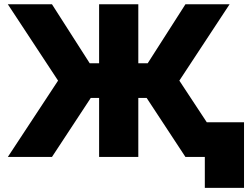

<svg xmlns="http://www.w3.org/2000/svg" viewBox="-20 -743 1192 909"><path d="M1135.3 -164.1V146.5H949.7V0H857.9L674.3 -279.3H634.8V0H449.2V-279.3H409.7L226.1 0H17.1L254.9 -361.3L17.1 -722.7H226.1L404.8 -443.4H449.2V-722.7H634.8V-443.4H679.2L857.9 -722.7H1066.9L829.1 -361.3L959 -164.1Z"/></svg>

Font: Giphurs Black
Style: Regular
Weight: 900
Version: Version 0.920; ttfautohint (v1.8.4.7-5d5b)